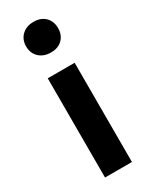

<svg xmlns="http://www.w3.org/2000/svg" viewBox="-181 -722 604 765"><g transform="rotate(-30 121.0 -340.0)"><path d="M59.2 0H183V-456.5H59.2ZM122.5 -539Q156 -539 175.5 -558.5Q195 -578 195 -609.3Q195 -640.6 175.5 -660.2Q156 -679.8 122.5 -679.8Q89 -679.8 68.5 -660.2Q48 -640.6 48 -609.3Q48 -578 68.5 -558.5Q89 -539 122.5 -539Z"/></g></svg>

Font: Tilda Sans VF
Style: Regular
Weight: 400
Designer: ParaType Ltd
Foundry: ParaType Ltd
Version: Version 1.010